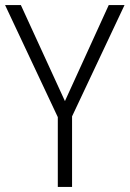

<svg xmlns="http://www.w3.org/2000/svg" viewBox="-20 -734 509 754"><path d="M235 -337 62 -714H0L207 -274V0H263V-277L469 -714H407Z"/></svg>

Font: Noto Sans SemiCondensed Light
Style: Regular
Weight: 300
Width: 4
Designer: Monotype Design Team
Foundry: Monotype Imaging Inc.
Version: Version 2.013